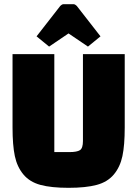

<svg xmlns="http://www.w3.org/2000/svg" viewBox="-20 -884 657 919"><path d="M240 -625V-156H311Q349 -156 363 -165.5Q377 -175 377 -209V-625H577V-274Q577 -189 566 -137Q555 -85 525 -49Q495 -13 443 1Q391 15 308 15Q225 15 173.5 1Q122 -13 92 -49Q62 -85 51 -137Q40 -189 40 -274V-625ZM284 -864H332Q339 -864 348 -855L461 -710L401 -661L308 -724L215 -661L155 -710L268 -855Q277 -864 284 -864Z"/></svg>

Font: Myanmar Thuriya
Style: Regular
Weight: 400
Designer: Danh Hong
Foundry: Google Inc.
Version: Version 2.00 November 23, 2015